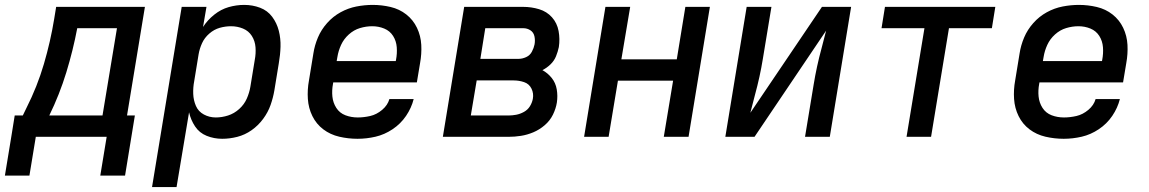

<svg xmlns="http://www.w3.org/2000/svg" viewBox="-59 -558 4687 783"><path d="M451 158 491 -87H459L532 -530H170L162 -481Q147 -389 120 -297Q93 -205 49 -118L34 -87H1L-13 0H376L350 158ZM142 -87Q184 -173 211.5 -263Q239 -353 256 -443H418L359 -87ZM-39 158H61L87 0H-13Z M561 205H661L712 -100Q719 -69 736.5 -42.5Q754 -16 784 -4Q814 8 847 8Q878 8 909 0Q940 -8 967 -27Q994 -46 1014 -73Q1034 -100 1044.5 -130Q1055 -160 1060 -190L1078 -300Q1084 -334 1085 -367.5Q1086 -401 1078 -432.5Q1070 -464 1051 -489.5Q1032 -515 1001.5 -526.5Q971 -538 937 -538Q905 -538 873.5 -529Q842 -520 814.5 -498Q787 -476 769 -448L783 -530H682ZM821 -79Q795 -79 772.5 -91Q750 -103 740 -126Q730 -149 729 -175Q728 -201 733 -227L751 -337Q755 -360 765 -382Q775 -404 794.5 -421Q814 -438 837 -444.5Q860 -451 883 -451Q909 -451 932 -441.5Q955 -432 968 -411.5Q981 -391 983 -365.5Q985 -340 980 -314L962 -204Q958 -180 947.5 -156Q937 -132 916.5 -113.5Q896 -95 871 -87Q846 -79 821 -79Z M1399 8Q1436 8 1472.5 -0.5Q1509 -9 1542 -31Q1575 -53 1597 -85.5Q1619 -118 1628 -154H1529Q1522 -129 1499.5 -110Q1477 -91 1451 -85Q1425 -79 1400 -79Q1373 -79 1349.5 -88Q1326 -97 1312.5 -118Q1299 -139 1296.5 -164.5Q1294 -190 1299 -216L1300 -222H1641L1654 -300Q1661 -338 1659 -375Q1657 -412 1641.5 -444.5Q1626 -477 1598 -499Q1570 -521 1534 -529.5Q1498 -538 1461 -538Q1428 -538 1394.5 -531.5Q1361 -525 1330 -508Q1299 -491 1275 -464Q1251 -437 1237.5 -405Q1224 -373 1219 -340L1201 -230Q1194 -192 1196.5 -154.5Q1199 -117 1215 -84.5Q1231 -52 1259.5 -30.5Q1288 -9 1324.5 -0.5Q1361 8 1399 8ZM1314 -309 1317 -326Q1321 -351 1332 -375Q1343 -399 1363.5 -417.5Q1384 -436 1409 -443.5Q1434 -451 1459 -451Q1485 -451 1508 -441.5Q1531 -432 1544 -411.5Q1557 -391 1559 -365.5Q1561 -340 1556 -314L1555 -309Z M1747 0H2014Q2040 0 2065.5 -4Q2091 -8 2116 -18.5Q2141 -29 2162.5 -47.5Q2184 -66 2196 -90.5Q2208 -115 2212 -140Q2216 -167 2211.5 -193.5Q2207 -220 2191 -240Q2175 -260 2153 -272Q2171 -281 2186 -295.5Q2201 -310 2208.5 -328.5Q2216 -347 2220 -366Q2225 -399 2219 -431.5Q2213 -464 2192 -487.5Q2171 -511 2139.5 -520.5Q2108 -530 2074 -530H1834ZM1900 -318 1920 -443H2075Q2091 -443 2104 -434.5Q2117 -426 2120.5 -410Q2124 -394 2121 -377Q2118 -362 2110 -347Q2102 -332 2086.5 -325Q2071 -318 2056 -318ZM1861 -87 1885 -230H2036Q2058 -230 2078.5 -223Q2099 -216 2108.5 -196.5Q2118 -177 2114 -155Q2111 -139 2102 -124.5Q2093 -110 2077.5 -101.5Q2062 -93 2046 -90Q2030 -87 2014 -87Z M2323 0H2423L2461 -229H2686L2648 0H2749L2836 -530H2736L2701 -316H2475L2511 -530H2410Z M2899 0H3018L3310 -433Q3301 -396 3291 -359.5Q3281 -323 3273 -286Q3265 -249 3259 -212L3224 0H3325L3412 -530H3293L3001 -98Q3010 -135 3020 -171.5Q3030 -208 3038 -244.5Q3046 -281 3052 -318L3087 -530H2986Z M3638 0H3738L3811 -443H3986L4000 -530H3550L3536 -443H3711Z M4279 8Q4316 8 4352.5 -0.5Q4389 -9 4422 -31Q4455 -53 4477 -85.5Q4499 -118 4508 -154H4409Q4402 -129 4379.5 -110Q4357 -91 4331 -85Q4305 -79 4280 -79Q4253 -79 4229.5 -88Q4206 -97 4192.5 -118Q4179 -139 4176.5 -164.5Q4174 -190 4179 -216L4180 -222H4521L4534 -300Q4541 -338 4539 -375Q4537 -412 4521.5 -444.5Q4506 -477 4478 -499Q4450 -521 4414 -529.5Q4378 -538 4341 -538Q4308 -538 4274.5 -531.5Q4241 -525 4210 -508Q4179 -491 4155 -464Q4131 -437 4117.5 -405Q4104 -373 4099 -340L4081 -230Q4074 -192 4076.5 -154.5Q4079 -117 4095 -84.5Q4111 -52 4139.5 -30.5Q4168 -9 4204.5 -0.5Q4241 8 4279 8ZM4194 -309 4197 -326Q4201 -351 4212 -375Q4223 -399 4243.5 -417.5Q4264 -436 4289 -443.5Q4314 -451 4339 -451Q4365 -451 4388 -441.5Q4411 -432 4424 -411.5Q4437 -391 4439 -365.5Q4441 -340 4436 -314L4435 -309Z"/></svg>

Font: Iosevka Sparkle Medium Oblique
Style: Regular
Weight: 500
Italic angle: -9°
Designer: Belleve Invis
Foundry: Belleve Invis
Version: Version 4.5.0; ttfautohint (v1.8.3)